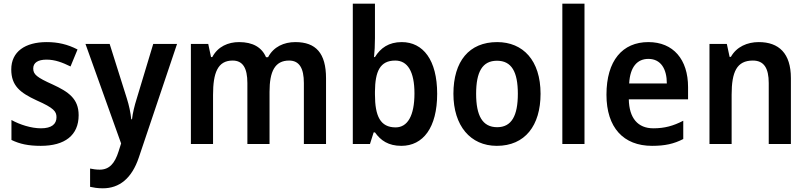

<svg xmlns="http://www.w3.org/2000/svg" viewBox="-20 -780 4375 1040"><path d="M406 -156C406 -246 350 -283 266 -322C179 -361 160 -377 160 -409C160 -440 185 -457 232 -457C279 -457 319 -441 362 -420L400 -512C346 -540 293 -552 233 -552C116 -552 41 -500 41 -404C41 -316 88 -278 179 -236C272 -195 286 -176 286 -145C286 -108 260 -85 202 -85C149 -85 87 -105 42 -130V-22C87 0 134 10 201 10C331 10 406 -47 406 -156Z M443 -542 636 -3 622 41C602 104 573 139 520 139C501 139 482 136 468 133V232C486 236 508 240 537 240C627 240 694 186 732 73L939 -542H810L721 -247C708 -206 699 -168 695 -134H691C687 -172 679 -209 667 -247L574 -542Z M1580 -552C1518 -552 1462 -527 1432 -470H1421C1398 -524 1349 -552 1275 -552C1216 -552 1160 -528 1130 -471H1123L1108 -542H1014V0H1134V-266C1134 -385 1159 -452 1240 -452C1295 -452 1320 -412 1320 -330V0H1440V-283C1440 -393 1469 -452 1546 -452C1601 -452 1626 -411 1626 -330V0H1746V-356C1746 -492 1691 -552 1580 -552Z M2011 -573V-760H1891V0H1984L2004 -63H2011C2042 -19 2084 10 2154 10C2272 10 2348 -89 2348 -272C2348 -455 2272 -552 2156 -552C2086 -552 2041 -520 2011 -471H2006C2009 -498 2011 -538 2011 -573ZM2121 -452C2188 -452 2225 -392 2225 -274C2225 -152 2187 -90 2123 -90C2040 -90 2011 -151 2011 -269V-284C2012 -393 2038 -452 2121 -452Z M2908 -272C2908 -453 2813 -552 2673 -552C2521 -552 2436 -448 2436 -272C2436 -99 2528 10 2671 10C2824 10 2908 -100 2908 -272ZM2559 -272C2559 -391 2593 -451 2672 -451C2751 -451 2785 -391 2785 -272C2785 -153 2751 -91 2673 -91C2593 -91 2559 -154 2559 -272Z M3146 0V-760H3026V0Z M3492 -552C3352 -552 3265 -452 3265 -267C3265 -89 3357 10 3512 10C3582 10 3631 -1 3681 -27V-126C3627 -98 3580 -85 3519 -85C3435 -85 3388 -140 3386 -242H3707V-308C3707 -458 3627 -552 3492 -552ZM3492 -461C3560 -461 3592 -406 3592 -328H3388C3393 -418 3432 -461 3492 -461Z M4090 -552C4028 -552 3970 -527 3939 -472H3932L3917 -542H3823V0H3943V-267C3943 -391 3971 -452 4058 -452C4118 -452 4144 -411 4144 -330V0H4264V-357C4264 -491 4199 -552 4090 -552Z"/></svg>

Font: Noto Sans Gurmukhi SemiCondensed SemiBold
Style: Regular
Weight: 600
Width: 4
Designer: Jelle Bosma - Monotype Design Team
Foundry: Monotype Imaging Inc.
Version: Version 2.004